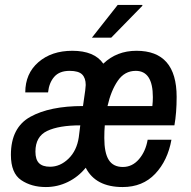

<svg xmlns="http://www.w3.org/2000/svg" viewBox="-20 -743 769 775"><path d="M24 -118Q24 -228 102.5 -271.5Q181 -315 315 -315L324 -378Q326 -394 326 -400Q326 -428 311.5 -442.5Q297 -457 261 -457Q220 -457 199 -433Q178 -409 174 -370H82Q82 -446 135 -492Q188 -538 272 -538Q361 -538 397 -486Q451 -538 531 -538Q693 -538 693 -352Q693 -287 684 -237H403Q401 -216 401 -186Q401 -126 419 -97.5Q437 -69 476 -69Q514 -69 541 -100.5Q568 -132 576 -179H672Q657 -95 606.5 -41.5Q556 12 475 12Q366 12 326 -66Q296 -29 254 -8.5Q212 12 165 12Q107 12 65.5 -16Q24 -44 24 -118ZM595 -315Q597 -333 597 -351Q597 -457 528 -457Q483 -457 455.5 -417Q428 -377 414 -315ZM298 -189 304 -237Q218 -237 170.5 -214.5Q123 -192 123 -131Q123 -99 137.5 -84.5Q152 -70 182 -70Q223 -70 256.5 -102.5Q290 -135 298 -189ZM455 -723H554L555 -720L429 -591H351Z"/></svg>

Font: Archivo Narrow Medium
Style: Italic
Weight: 500
Italic angle: -8°
Designer: Hector Gatti
Foundry: Omnibus-Type
Version: Version 2.001